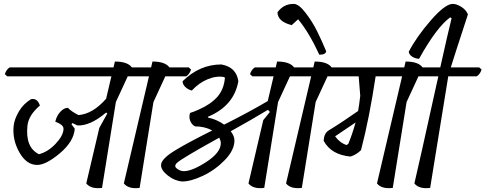

<svg xmlns="http://www.w3.org/2000/svg" viewBox="-20 -965 2493 986"><path d="M171 -118Q116 -118 79.5 -182.5Q43 -247 50 -318Q54 -354 77.5 -393.5Q101 -433 140 -456Q172 -462 185 -423Q127 -374 121 -320Q109 -208 180 -173Q226 -185 264.5 -225.5Q303 -266 306 -299Q308 -314 295 -324Q282 -334 264 -340Q270 -369 289.5 -390.5Q309 -412 329 -411Q347 -392 383 -374Q457 -380 525 -458L552 -573H17L5 -584Q12 -608 30 -619H563L570 -649Q635 -649 657 -619H756L768 -608Q761 -584 743 -573H636L575 -441L504 0Q447 7 423 -23L490 -308L531 -382L525 -387Q442 -317 377 -321L352 -333L347 -327L364 -304Q359 -238 287.5 -178Q216 -118 171 -118Z M949 -619 961 -608Q954 -584 936 -573H829L768 -441L697 0Q640 7 616 -23L745 -573H636L624 -584Q631 -608 649 -619H756L763 -649Q828 -649 850 -619Z M1070 -295Q1031 -316 982 -316Q965 -324 957 -344Q949 -364 956 -385Q976 -391 1000 -402Q1062 -429 1096 -467.5Q1130 -506 1135 -565L1132 -569Q1093 -577 1047.5 -558.5Q1002 -540 965 -500Q945 -505 931 -519Q917 -533 918 -548Q1005 -634 1117 -634Q1194 -620 1204 -548Q1182 -421 1047 -365L1049 -361Q1095 -351 1131 -325Q1264 -392 1355 -446L1385 -573H1276L1264 -584Q1271 -608 1289 -619H1396L1403 -649Q1468 -649 1490 -619H1589L1596 -649Q1661 -649 1683 -619H1782L1794 -608Q1787 -584 1769 -573H1662L1601 -441L1530 0Q1473 7 1449 -23L1578 -573H1469L1408 -441L1337 0Q1280 7 1256 -23L1332 -348L1366 -390L1356 -401Q1263 -345 1165 -291Q1184 -266 1184 -244Q1184 -194 1134.5 -143Q1085 -92 1022.5 -62.5Q960 -33 916 -33Q877 -36 842 -63.5Q807 -91 807 -117Q807 -150 885 -196Q946 -233 1070 -295ZM924 -86Q967 -86 1040.5 -134Q1114 -182 1114 -230Q1114 -242 1106 -258Q912 -151 888 -128Q880 -120 880 -112Q880 -104 894.5 -95Q909 -86 924 -86ZM1488 -945Q1514 -945 1549 -899.5Q1584 -854 1608.5 -804.5Q1633 -755 1655 -702Q1653 -684 1620 -684Q1566 -800 1511 -866L1478 -836Q1406 -854 1405 -902Q1436 -945 1488 -945Z M2247 -619 2259 -608Q2252 -584 2234 -573H2129L2068 -441L1997 0Q1940 7 1916 -23L2045 -573H1909Q1877 -359 1834 -194Q1811 -171 1780 -161Q1681 -170 1642 -242Q1644 -279 1666 -294Q1738 -338 1819 -395Q1824 -421 1830 -473L1822 -573H1661L1649 -584Q1656 -608 1674 -619H2056L2063 -649Q2128 -649 2150 -619ZM1760 -220 1769 -227Q1789 -275 1806 -336Q1736 -288 1701 -265Q1724 -232 1760 -220Z M2305 -945Q2325 -945 2349.5 -929.5Q2374 -914 2383 -891Q2309 -665 2295 -619H2441L2453 -608Q2446 -584 2428 -573H2282L2189 0Q2132 7 2108 -23Q2124 -88 2231 -573H2128L2116 -584Q2123 -608 2141 -619H2241Q2281 -799 2299 -871L2292 -876Q2222 -825 2132 -663Q2113 -664 2097.5 -673.5Q2082 -683 2079 -699Q2119 -776 2192.5 -860.5Q2266 -945 2305 -945Z"/></svg>

Font: Tillana
Style: Regular
Weight: 400
Designer: Lipi Raval (Devanagari, Latin), Jonny Pinhorn (Latin)
Foundry: Indian Type Foundry
Version: Version 2.002;PS 1.0;hotconv 1.0.79;makeotf.lib2.5.61930; tt